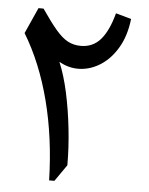

<svg xmlns="http://www.w3.org/2000/svg" viewBox="-55 -824 672 868"><g transform="rotate(5 281.5 -389.5)"><path d="M436 -778.8 506.3 -759.3Q497.6 -683.1 466.3 -629.4Q435.1 -575.7 390.4 -546.4Q345.7 -517.1 295.9 -514.4Q246.1 -511.7 200.2 -538.1Q224.6 -480.5 241.5 -403.1Q258.3 -325.7 267.6 -241Q276.9 -156.2 276.9 -75.2L224.6 0H200.7Q195.8 -193.4 152.8 -359.6Q109.9 -525.9 32.2 -653.8L85 -771.5H107.9Q147.9 -712.9 176.5 -679.4Q205.1 -646 231.4 -632.1Q257.8 -618.2 290 -618.2Q345.2 -618.2 380.1 -658.7Q415 -699.2 436 -778.8Z"/></g></svg>

Font: Pinar DS1 SemiBold
Style: Regular
Weight: 600
Designer: Amin Abedi
Version: Version 3.000